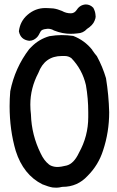

<svg xmlns="http://www.w3.org/2000/svg" viewBox="-20 -831 540 887"><path d="M420.9 -764.6Q421.9 -760.7 421.9 -753.9Q421.9 -747.1 417 -735.4Q409.2 -714.8 381.8 -697.3Q364.3 -677.7 337.9 -676.8Q322.3 -674.8 306.6 -674.8Q268.6 -674.8 231.4 -689.5Q231.4 -689.5 230.5 -689.5Q216.8 -698.2 201.2 -698.2Q198.2 -698.2 193.4 -697.3Q171.9 -695.3 167 -684.6Q158.2 -666 150.4 -658.2Q134.8 -642.6 115.2 -642.6H114.3Q75.2 -647.5 67.4 -685.5V-687.5Q73.2 -733.4 107.4 -762.7Q143.6 -793.9 189.5 -793.9Q196.3 -793.9 201.2 -793.5Q206.1 -793 211.4 -793Q216.8 -793 226.6 -792Q246.1 -789.1 266.6 -780.3Q285.2 -769.5 307.6 -769.5Q324.2 -769.5 335 -786.1Q349.6 -808.6 376 -810.5Q396.5 -810.5 411.1 -794.9Q419.9 -778.3 420.9 -764.6ZM210 -664.1Q238.3 -668.9 265.1 -668.9Q292 -668.9 318.4 -665Q371.1 -644.5 406.2 -600.6Q406.2 -600.6 406.2 -599.6Q416 -585 427.7 -571.3Q454.1 -522.5 469.7 -469.7Q482.4 -391.6 484.4 -312.5Q484.4 -220.7 456.1 -135.7Q434.6 -68.4 384.8 -18.6Q337.9 32.2 269.5 32.2Q268.6 32.2 267.6 32.2Q252 36.1 241.2 36.1Q230.5 36.1 223.6 35.2Q205.1 32.2 175.8 20.5Q175.8 20.5 175.8 20.5Q87.9 -23.4 52.7 -133.8Q24.4 -230.5 24.4 -340.8Q24.4 -374 27.3 -408.2Q27.3 -408.2 27.3 -409.2Q48.8 -517.6 115.2 -604.5Q118.2 -608.4 125 -614.3Q160.2 -650.4 209 -664.1ZM279.3 -572.3Q276.4 -572.3 271.5 -572.3Q268.6 -572.3 265.6 -572.3Q186.5 -572.3 157.2 -494.1Q120.1 -423.8 120.1 -347.7Q120.1 -325.2 123 -301.8Q123 -301.8 123 -300.8Q126 -207 168 -122.1Q183.6 -88.9 206.1 -71.3Q215.8 -63.5 233.4 -60.5Q238.3 -59.6 243.2 -59.6Q261.7 -59.6 288.1 -66.4Q321.3 -75.2 344.7 -125Q387.7 -202.1 387.7 -290Q387.7 -292 387.7 -293.9Q387.7 -303.7 387.7 -313.5Q387.7 -376 377 -437.5Q360.4 -509.8 309.6 -562.5Q295.9 -572.3 279.3 -572.3Z"/></svg>

Font: JasonHandwriting2
Style: SemiBold
Weight: 600
Version: Version 1.04.7